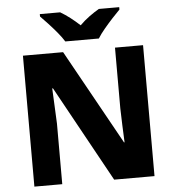

<svg xmlns="http://www.w3.org/2000/svg" viewBox="-61 -987 944 1043"><g transform="rotate(-5 411.5 -465.5)"><path d="M739 0H519L231 -523H227Q229 -480 231.5 -427.5Q234 -375 236 -330V0H84V-714H303L590 -197H593Q591 -240 589 -289.5Q587 -339 586 -383V-714H739ZM320 -771Q306 -794 283.5 -821Q261 -848 237.5 -873.5Q214 -899 195 -918V-931H306Q333 -915 358.5 -895.5Q384 -876 411 -851Q436 -876 463.5 -896Q491 -916 517 -931H628V-918Q610 -900 586.5 -874.5Q563 -849 540 -821.5Q517 -794 503 -771Z"/></g></svg>

Font: Noto Sans ExtraBold
Style: Regular
Weight: 800
Designer: Monotype Design Team
Foundry: Monotype Imaging Inc.
Version: Version 2.007